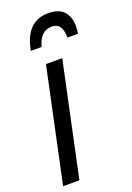

<svg xmlns="http://www.w3.org/2000/svg" viewBox="-145 -799 585 853"><g transform="rotate(-20 147.5 -372.5)"><path d="M121 -614Q139 -684 194 -684Q243 -684 243 -614H293Q294 -622 295 -631.5Q296 -641 296 -651Q296 -692 273 -718.5Q250 -745 198 -745Q94 -745 70 -614ZM76 0 190 -536H113L-1 0Z"/></g></svg>

Font: Noto Sans Display Condensed
Style: Italic
Weight: 400
Width: 3
Designer: Monotype Design team
Foundry: Monotype Imaging Inc.
Version: 1.000